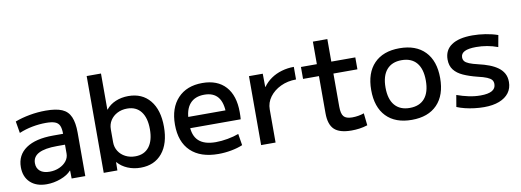

<svg xmlns="http://www.w3.org/2000/svg" viewBox="-59 -1073 3868 1426"><g transform="rotate(-10 1875.0 -360.0)"><path d="M199 10Q121 10 76 -32.5Q31 -75 31 -148Q31 -239 103 -288.5Q175 -338 308 -338H383Q383 -378 373 -400Q363 -422 338.5 -431Q314 -440 271 -440Q220 -440 167.5 -430Q115 -420 68 -400L53 -489Q103 -508 163.5 -519Q224 -530 285 -530Q363 -530 407.5 -511Q452 -492 471.5 -447Q491 -402 491 -328V0H388L387 -60H385Q358 -29 305.5 -9.5Q253 10 199 10ZM237 -78Q277 -78 310.5 -93Q344 -108 363.5 -133Q383 -158 383 -189V-256H323Q231 -256 185 -232Q139 -208 139 -159Q139 -121 164.5 -99.5Q190 -78 237 -78Z M908 10Q855 10 810 -9Q765 -28 736 -62H734L733 0H630V-730H738V-458H740Q768 -493 812 -511.5Q856 -530 908 -530Q1012 -530 1071 -458.5Q1130 -387 1130 -260Q1130 -133 1071 -61.5Q1012 10 908 10ZM883 -80Q951 -80 987.5 -127Q1024 -174 1024 -260Q1024 -346 987.5 -393Q951 -440 883 -440Q842 -440 809 -423Q776 -406 757 -376.5Q738 -347 738 -309V-211Q738 -174 757 -144Q776 -114 809 -97Q842 -80 883 -80Z M1494 10Q1359 10 1286 -60Q1213 -130 1213 -260Q1213 -386 1280.5 -458Q1348 -530 1466 -530Q1580 -530 1641.5 -462Q1703 -394 1703 -269Q1703 -256 1702.5 -240Q1702 -224 1701 -215H1273V-300H1619L1602 -274Q1602 -359 1568 -400.5Q1534 -442 1466 -442Q1394 -442 1356.5 -398Q1319 -354 1319 -270V-240Q1319 -159 1361.5 -119.5Q1404 -80 1490 -80Q1532 -80 1579.5 -88.5Q1627 -97 1664 -111L1678 -24Q1640 -8 1591.5 1Q1543 10 1494 10Z M1817 0V-520H1921L1922 -420H1924Q1949 -455 1984.5 -479.5Q2020 -504 2064.5 -517Q2109 -530 2157 -530V-435Q2093 -435 2040.5 -410Q1988 -385 1957 -343Q1926 -301 1926 -250V0Z M2498 10Q2408 10 2368.5 -27.5Q2329 -65 2329 -150V-430H2209V-520H2329V-690H2438V-520H2619V-430H2438V-180Q2438 -127 2456 -106Q2474 -85 2520 -85Q2543 -85 2566.5 -89Q2590 -93 2609 -100L2619 -8Q2587 2 2557.5 6Q2528 10 2498 10Z M2953 10Q2829 10 2761 -60.5Q2693 -131 2693 -260Q2693 -389 2761 -459.5Q2829 -530 2953 -530Q3077 -530 3145 -459.5Q3213 -389 3213 -260Q3213 -131 3145 -60.5Q3077 10 2953 10ZM2953 -80Q3027 -80 3066 -126Q3105 -172 3105 -260Q3105 -348 3066 -394Q3027 -440 2953 -440Q2880 -440 2840.5 -394Q2801 -348 2801 -260Q2801 -172 2840.5 -126Q2880 -80 2953 -80Z M3498 10Q3463 10 3425.5 5.5Q3388 1 3354 -7.5Q3320 -16 3294 -27L3309 -115Q3353 -99 3398 -89.5Q3443 -80 3487 -80Q3545 -80 3573.5 -96.5Q3602 -113 3602 -146Q3602 -165 3592 -177.5Q3582 -190 3557 -200.5Q3532 -211 3488 -221Q3428 -236 3383.5 -256Q3339 -276 3315 -307Q3291 -338 3291 -385Q3291 -456 3345.5 -493Q3400 -530 3503 -530Q3551 -530 3601.5 -522Q3652 -514 3694 -499L3678 -411Q3638 -426 3597.5 -433Q3557 -440 3516 -440Q3457 -440 3428.5 -425.5Q3400 -411 3400 -382Q3400 -365 3409.5 -353Q3419 -341 3443 -331Q3467 -321 3510 -311Q3554 -301 3590.5 -287Q3627 -273 3654 -253.5Q3681 -234 3696 -207Q3711 -180 3711 -143Q3711 -95 3685.5 -61Q3660 -27 3612.5 -8.5Q3565 10 3498 10Z"/></g></svg>

Font: M PLUS 1 Thin Medium
Style: Regular
Weight: 500
Version: Version 1.001